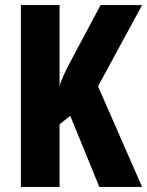

<svg xmlns="http://www.w3.org/2000/svg" viewBox="-20 -734 578 754"><path d="M538 0 365 -395 538 -714H375L254 -487C235 -451 220 -420 214 -394V-714H62V0H214V-246L256 -279L370 0Z"/></svg>

Font: Noto Sans Georgian ExtraCondensed ExtraBold
Style: Regular
Weight: 800
Width: 2
Designer: Monotype Design Team, Akaki Razmadze
Foundry: Google LLC
Version: Version 2.005